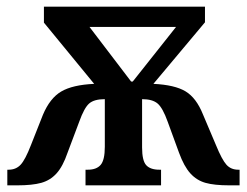

<svg xmlns="http://www.w3.org/2000/svg" viewBox="-20 -556 742 577"><path d="M2 -46H6Q28 -46 42 -61Q56 -76 73 -120L109 -211Q130 -261 164 -281Q198 -301 263 -304L112 -488V-536H596V-489L441 -304Q505 -301 537.5 -281.5Q570 -262 590 -212L629 -120Q647 -76 660.5 -61Q674 -46 696 -46H700V1H669Q624 1 597.5 -6.5Q571 -14 552 -35Q533 -56 518 -97L484 -190Q469 -232 453.5 -245Q438 -258 407 -258V-113Q407 -73 419.5 -59.5Q432 -46 459 -46H464V1H237V-46H244Q270 -46 282.5 -60.5Q295 -75 295 -115V-258Q263 -258 248 -245Q233 -232 218 -190L183 -97Q169 -56 150 -35Q131 -14 104 -6.5Q77 1 32 1H2ZM379 -311 509 -475H249L374 -311Z"/></svg>

Font: Noto Serif NarrowSemiBold
Style: Regular
Weight: 600
Width: 4
Designer: Monotype Design Team
Foundry: Monotype Imaging Inc.
Version: Version 1.001